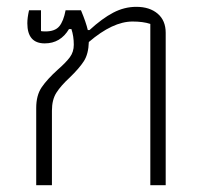

<svg xmlns="http://www.w3.org/2000/svg" viewBox="-20 -542 589 562"><path d="M86 -226Q86 -263 102 -286.5Q118 -310 149 -338Q173 -359 184.5 -374.5Q196 -390 196 -411Q196 -436 189 -457H182Q157 -415 111 -415Q60 -415 60 -474Q60 -490 65 -512H100V-451Q104 -450 113 -450Q141 -450 153.5 -465Q166 -480 172 -512H217Q232 -476 237 -454H242Q279 -488 311.5 -505Q344 -522 379 -522Q418 -522 441.5 -502Q465 -482 465 -446V0H420V-472Q399 -479 368 -479Q310 -479 240 -419Q239 -384 225.5 -363Q212 -342 184 -315Q158 -291 145 -270.5Q132 -250 132 -218V0H86Z"/></svg>

Font: Athiti Light
Style: Regular
Weight: 300
Designer: CadsonDemak Team
Foundry: CadsonDemak
Version: Version 1.032